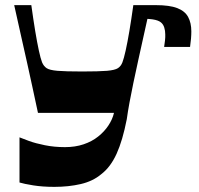

<svg xmlns="http://www.w3.org/2000/svg" viewBox="-20 -720 777 748"><path d="M56 -9V-184.9Q67 -180.2 92.7 -170.9Q118.4 -161.5 154.9 -154.2Q191.5 -146.8 233.2 -146.8Q273.1 -146.8 305.6 -157.8Q338.1 -168.7 362.3 -188Q386.5 -207.2 402.3 -231.1Q418.2 -255 424.1 -280.3H127.9Q116.2 -335.9 106.2 -381.3Q96.3 -426.8 86.3 -472.1Q76.3 -517.5 63.9 -571.9Q51.6 -626.2 35.3 -700H102Q109.7 -644.5 117.1 -599.4Q124.6 -554.3 131.4 -522.9Q138.2 -491.5 143.9 -477.1Q150.2 -462.1 161.6 -454.5Q172.9 -446.8 204 -444.1Q235 -441.5 300 -441.5Q365.4 -441.5 396.6 -444.1Q427.8 -446.8 439.5 -454.5Q451.2 -462.1 456.9 -477.1Q462.5 -491.5 469.5 -522.9Q476.5 -554.3 484.1 -599.4Q491.7 -644.5 499.4 -700H566.2Q553.2 -640.6 541.2 -587.4Q529.2 -534.2 518.9 -486.7Q508.5 -439.3 499.7 -397.4Q490.9 -355.6 484.4 -320.1Q477.9 -284.6 473.9 -255.5Q465.6 -213.4 455.8 -180.1Q446 -146.9 434.3 -121.1Q422.5 -95.2 407.8 -75.5Q393.2 -55.8 374.1 -41.1Q342.1 -14.1 294.8 -3Q247.5 8 192.1 8Q146.1 8 109.7 2.2Q73.3 -3.7 56 -9ZM497.7 -647.9 511.4 -700Q526.1 -700 542.8 -700Q559.5 -700 587.2 -700Q640.6 -700 670.5 -688.5Q700.4 -677 712.9 -653.9Q725.4 -630.9 725.4 -597.6Q725.4 -584.2 724.1 -568.7Q722.7 -553.1 720.4 -537.1H619.4Q621.8 -553.8 622.8 -562Q623.8 -570.2 623.8 -575.2Q623.8 -580.2 623.8 -586.6Q623.8 -600.2 619.9 -612.7Q616.1 -625.2 607.1 -632.6Q597.1 -641.2 574.2 -644.6Q551.4 -647.9 497.7 -647.9Z"/></svg>

Font: Ojuju ExtraLight
Style: Regular
Weight: 200
Designer: Chisaokwu Joboson, Mirko Velimirovic
Foundry: Udi Foundry
Version: Version 1.000